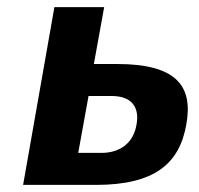

<svg xmlns="http://www.w3.org/2000/svg" viewBox="-20 -520 560 540"><path d="M244 -340 273 -500H133L45 0H250C415 0 485 -60 504 -170C524 -280 474 -340 309 -340ZM294 -250C349 -250 373 -220 364 -170C356 -120 320 -90 265 -90H200L229 -250Z"/></svg>

Font: Scada
Style: Bold Italic
Weight: 700
Designer: Jovanny Lemonad
Foundry: Jovanny Lemonad
Version: Version 3.005